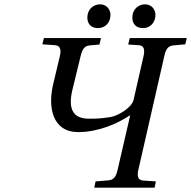

<svg xmlns="http://www.w3.org/2000/svg" viewBox="-20 -868 884 888"><path d="M592 -787C592 -758 609 -738 641 -738C676 -738 699 -765 699 -799C699 -824 681 -848 651 -848C618 -848 592 -823 592 -787ZM384 -787C384 -758 401 -738 433 -738C468 -738 491 -765 491 -799C491 -824 473 -848 443 -848C410 -848 384 -823 384 -787ZM176 -663 235 -659C258 -657 264 -639 257 -609L227 -483C199 -371 223 -257 342 -257C435 -257 525 -297 580 -334H582L524 -83C517 -51 506 -36 482 -34L422 -29L416 0H695L701 -29L642 -33C618 -35 613 -52 620 -83L740 -609C747 -640 757 -656 782 -658L837 -663L844 -692H580L573 -662L622 -659C645 -658 651 -639 644 -609L598 -407C589 -368 523 -332 493 -327C446 -319 417 -319 391 -319C316 -319 294 -366 315 -453L353 -609C361 -640 370 -656 395 -658L440 -662L447 -692H183Z"/></svg>

Font: Heuristica
Style: Italic
Weight: 400
Italic angle: -13°
Version: Version 1.0.1